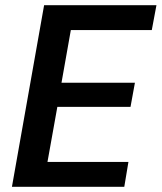

<svg xmlns="http://www.w3.org/2000/svg" viewBox="-20 -720 623 740"><path d="M26 0 150 -700H583L565 -604H253L217 -401H500L483 -308H201L163 -96H475L459 0Z"/></svg>

Font: DM Sans 16pt SemiBold
Style: Italic
Weight: 600
Italic angle: -10°
Version: Version 4.004;gftools[0.9.30]